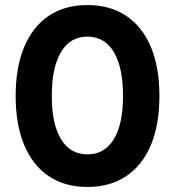

<svg xmlns="http://www.w3.org/2000/svg" viewBox="-20 -730 693 760"><path d="M42 -350Q42 -463 75.5 -543.5Q109 -624 172.5 -667Q236 -710 326 -710Q416 -710 480 -667Q544 -624 577.5 -543.5Q611 -463 611 -350Q611 -237 577.5 -156.5Q544 -76 480 -33Q416 10 326 10Q236 10 172.5 -33Q109 -76 75.5 -156.5Q42 -237 42 -350ZM467 -350Q467 -463 430.5 -524Q394 -585 326 -585Q258 -585 221.5 -524Q185 -463 185 -350Q185 -239 221.5 -179Q258 -119 326 -119Q394 -119 430.5 -179Q467 -239 467 -350Z"/></svg>

Font: Mach SemiBold
Style: Regular
Weight: 600
Version: Version 1.002